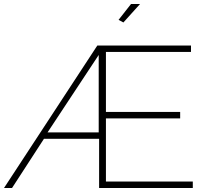

<svg xmlns="http://www.w3.org/2000/svg" viewBox="-48 -937 1030 957"><path d="M567 -825 543 -838 605 -917H650ZM437 -710H904V-678H480V-379H850V-347H480V-32H913V0H446V-245H171L12 0H-28ZM444 -277V-663L189 -277Z"/></svg>

Font: Raleway-v4020 ExtraLight
Style: Regular
Weight: 275
Designer: Matt McInerney, Pablo Impallari, Rodrigo Fuenzalida
Foundry: Matt McInerney, Pablo Impallari, Rodrigo Fuenzalida
Version: Version 4.020;PS 004.020;hotconv 1.0.88;makeotf.lib2.5.64775